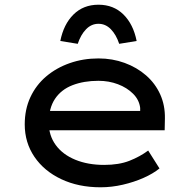

<svg xmlns="http://www.w3.org/2000/svg" viewBox="-20 -785 819 815"><path d="M407 10Q313 10 240 -24.5Q167 -59 126 -119.5Q85 -180 85 -257Q85 -321 109 -372.5Q133 -424 176 -460.5Q219 -497 276 -517Q333 -537 398 -537Q457 -537 509 -518Q561 -499 600 -465Q639 -431 660 -384.5Q681 -338 680 -282L679 -232H172L149 -314H590L575 -303V-327Q571 -361 545 -387Q519 -413 480.5 -427.5Q442 -442 398 -442Q336 -442 288 -423.5Q240 -405 213.5 -365.5Q187 -326 187 -264Q187 -210 216.5 -169.5Q246 -129 299.5 -107Q353 -85 422 -85Q485 -85 529.5 -102.5Q574 -120 609 -146L657 -70Q630 -48 589.5 -30Q549 -12 501.5 -1Q454 10 407 10ZM310 -599 236 -611Q250 -682 292 -723.5Q334 -765 398 -765Q462 -765 504 -723.5Q546 -682 560 -611L486 -599Q473 -638 450.5 -661Q428 -684 398 -684Q368 -684 345.5 -661Q323 -638 310 -599Z"/></svg>

Font: Lexend Giga
Style: Regular
Weight: 400
Designer: Bonnie Shaver-Troup, Thomas Jockin
Foundry: Lexend
Version: Version 1.007